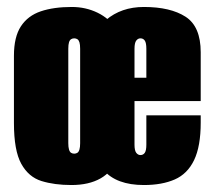

<svg xmlns="http://www.w3.org/2000/svg" viewBox="-20 -523 611 551"><path d="M185 8Q136 8 99 -3.5Q62 -15 41 -53Q20 -91 20 -170V-363Q20 -417 40 -447.5Q60 -478 97 -490.5Q134 -503 186 -503Q226 -503 260 -486.5Q294 -470 315 -438.5Q336 -407 336 -363V-171Q336 -110 319 -70Q302 -30 268.5 -11Q235 8 185 8ZM193 -82Q198 -82 202 -84.5Q206 -87 208 -94Q210 -101 210 -112V-383Q210 -395 208 -401.5Q206 -408 202 -410.5Q198 -413 193 -413Q188 -413 184 -410.5Q180 -408 178 -401.5Q176 -395 176 -383V-112Q176 -101 178 -94Q180 -87 184 -84.5Q188 -82 193 -82ZM393 8Q314 8 277 -35Q240 -78 240 -170V-351Q240 -428 284 -465.5Q328 -503 393 -503Q469 -503 512.5 -475Q556 -447 556 -373V-233H366V-108Q366 -91 371 -84.5Q376 -78 383 -78Q391 -78 395.5 -84.5Q400 -91 400 -108V-192H556V-171Q556 -103 537 -63.5Q518 -24 481.5 -8Q445 8 393 8ZM366 -300H400V-383Q400 -400 395.5 -406.5Q391 -413 383 -413Q376 -413 371 -406.5Q366 -400 366 -383Z"/></svg>

Font: Alumni Sans Black
Style: Regular
Weight: 900
Designer: Robert E. Leuschke
Foundry: Robert E. Leuschke
Version: Version 1.018